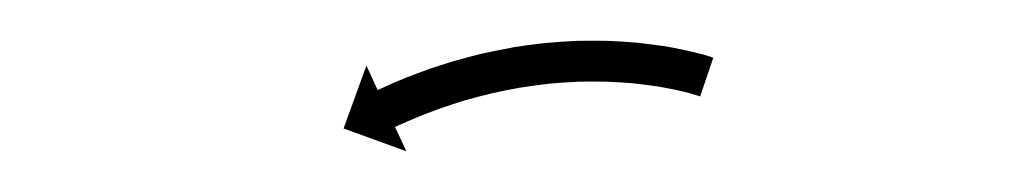

<svg xmlns="http://www.w3.org/2000/svg" viewBox="-20 -261 502 94"><path d="M321.8 -214.1C322.1 -214 322.4 -213.9 322.8 -213.8L329.2 -232.7C328.8 -232.9 328.5 -233 328.1 -233.1C328.1 -233.1 328.1 -233.1 328 -233.1C328 -233.1 328 -233.2 328 -233.2C326.4 -233.7 324.8 -234.1 323.2 -234.6C323.2 -234.6 323.2 -234.6 323.1 -234.6C323.1 -234.6 323 -234.6 323 -234.6C320.4 -235.3 317.8 -235.9 315.2 -236.5C315.2 -236.5 315.2 -236.5 315.1 -236.5C315.1 -236.5 315 -236.5 315 -236.5C311.6 -237.3 308.1 -237.9 304.7 -238.5C304.7 -238.5 304.6 -238.5 304.6 -238.5C304.5 -238.5 304.5 -238.5 304.5 -238.5C300.3 -239.1 296.2 -239.6 292 -240.1C292 -240.1 291.9 -240.1 291.9 -240.1C291.8 -240.1 291.8 -240.1 291.8 -240.1C287.1 -240.5 282.4 -240.8 277.7 -241C277.7 -241 277.7 -241 277.6 -241C277.6 -241 277.5 -241 277.5 -241C272.5 -241.1 267.4 -241.1 262.4 -241C262.4 -241 262.3 -241 262.3 -241C262.2 -241 262.2 -241 262.2 -241C257 -240.7 251.8 -240.4 246.6 -239.9C246.6 -239.9 246.5 -239.9 246.5 -239.9C246.4 -239.9 246.4 -239.9 246.4 -239.9C241.2 -239.3 236 -238.6 230.9 -237.8C230.9 -237.8 230.8 -237.7 230.8 -237.7C230.7 -237.7 230.7 -237.7 230.7 -237.7C225.7 -236.8 220.8 -235.8 215.8 -234.7C215.8 -234.7 215.8 -234.7 215.7 -234.7C215.7 -234.7 215.6 -234.7 215.6 -234.7C211 -233.5 206.5 -232.3 201.9 -231C201.9 -231 201.9 -231 201.8 -231C201.8 -231 201.8 -231 201.8 -231C197.7 -229.7 193.7 -228.4 189.6 -227.1C189.6 -227.1 189.6 -227 189.6 -227C189.5 -227 189.5 -227 189.5 -227C186.1 -225.8 182.8 -224.5 179.4 -223.2C179.4 -223.2 179.4 -223.2 179.4 -223.2C179.3 -223.2 179.3 -223.2 179.3 -223.2C176.7 -222.1 174.2 -221.1 171.6 -220C171.6 -220 171.6 -220 171.6 -220C171.6 -219.9 171.6 -219.9 171.6 -219.9C169.9 -219.2 168.3 -218.5 166.7 -217.7C166.7 -217.7 166.7 -217.7 166.7 -217.7C166.6 -217.7 166.6 -217.7 166.6 -217.7C166.1 -217.5 165.5 -217.2 164.9 -216.9L159.4 -228.9L148.2 -198.1L179 -186.9L173.4 -198.8C173.9 -199.1 174.5 -199.3 175 -199.6C175 -199.6 175 -199.6 175 -199.6C175 -199.6 175 -199.6 175 -199.6C176.5 -200.3 178.1 -201 179.6 -201.6C179.6 -201.6 179.6 -201.6 179.6 -201.6C179.6 -201.6 179.6 -201.6 179.6 -201.6C182 -202.6 184.4 -203.7 186.8 -204.6C186.8 -204.6 186.8 -204.6 186.8 -204.6C186.8 -204.6 186.7 -204.6 186.7 -204.6C189.9 -205.8 193.1 -207 196.3 -208.2C196.3 -208.2 196.3 -208.2 196.2 -208.2C196.2 -208.2 196.1 -208.1 196.1 -208.1C199.9 -209.4 203.8 -210.7 207.6 -211.9C207.6 -211.9 207.6 -211.8 207.5 -211.8C207.5 -211.8 207.4 -211.8 207.4 -211.8C211.7 -213 216.1 -214.2 220.4 -215.2C220.4 -215.2 220.4 -215.2 220.3 -215.2C220.3 -215.2 220.2 -215.2 220.2 -215.2C224.9 -216.2 229.5 -217.2 234.2 -218C234.2 -218 234.2 -218 234.1 -218C234.1 -218 234 -218 234 -218C238.9 -218.8 243.8 -219.4 248.6 -220C248.6 -220 248.6 -220 248.5 -220C248.5 -220 248.4 -220 248.4 -220C253.3 -220.4 258.2 -220.8 263.1 -221C263.1 -221 263 -221 263 -221C262.9 -221 262.9 -221 262.9 -221C267.6 -221.1 272.4 -221.1 277.1 -221C277.1 -221 277 -221 277 -221C276.9 -221 276.9 -221 276.9 -221C281.3 -220.8 285.7 -220.6 290.1 -220.2C290.1 -220.2 290 -220.2 290 -220.2C289.9 -220.2 289.9 -220.2 289.9 -220.2C293.8 -219.8 297.7 -219.3 301.6 -218.7C301.6 -218.7 301.5 -218.7 301.5 -218.7C301.4 -218.7 301.4 -218.8 301.4 -218.8C304.6 -218.2 307.8 -217.6 311 -217C311 -217 310.9 -217 310.9 -217C310.9 -217 310.8 -217 310.8 -217C313.2 -216.5 315.6 -215.9 317.9 -215.3C317.9 -215.3 317.9 -215.3 317.8 -215.3C317.8 -215.3 317.8 -215.3 317.8 -215.3C319.2 -214.9 320.5 -214.5 321.9 -214.1C321.9 -214.1 321.9 -214.1 321.8 -214.1C321.8 -214.1 321.8 -214.1 321.8 -214.1Z"/></svg>

Font: FRB American Cursive Just Arrows
Style: Bold Italic
Weight: 700
Italic angle: -25°
Version: Version 2.0;Modular Font Editor K font №1